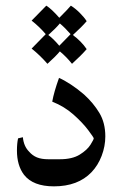

<svg xmlns="http://www.w3.org/2000/svg" viewBox="-20 -654 453 680"><path d="M304 -44Q256 6 171 6Q97 6 65 -35Q40 -68 40 -121Q40 -146 44 -164L61 -168Q64 -136 83 -117Q95 -103 111 -96.5Q127 -90 151 -90H192Q236 -90 262.5 -106.5Q289 -123 300.5 -141.5Q312 -160 312 -164Q312 -167 292.5 -193Q273 -219 240.5 -248Q208 -277 165 -294Q171 -328 189 -378Q206 -371 230.5 -355Q255 -339 278 -319Q311 -289 332 -254Q353 -219 353 -171Q353 -136 340 -102Q327 -68 304 -44ZM142 -533Q120 -559 92 -581Q130 -619 144 -634Q163 -622 190 -591Q220 -621 231 -634Q247 -624 262.5 -608.5Q278 -593 287 -579Q269 -558 238 -530Q268 -508 287 -480Q268 -458 235 -428Q216 -452 192 -472Q176 -453 148 -428Q122 -458 92 -482Q128 -518 142 -533ZM190 -492Q219 -521 230 -533Q211 -555 192 -571Q177 -553 151 -530Q168 -518 190 -492Z"/></svg>

Font: Mirza
Style: Regular
Weight: 400
Designer: Arabic design by Kourosh Beigpour, Latin design by Eduardo Tunni, engineering by Lasse Fister
Version: Version 1.000